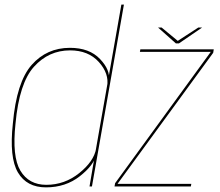

<svg xmlns="http://www.w3.org/2000/svg" viewBox="-20 -805 950 829"><path d="M366.5 0H377L515 -785H504L383.5 -100ZM178.5 4Q263.5 4 324.8 -44.2Q386 -92.5 394 -135.5L395 -163Q385 -108 322 -57.5Q259 -7 180 -7Q104.5 -7 68 -68Q31.5 -129 47 -271.5Q63 -446.5 126.8 -517Q190.5 -587.5 282.5 -587.5Q361.5 -587.5 406.8 -537.2Q452 -487 442.5 -432L449.5 -459Q457.5 -502 411.8 -550.2Q366 -598.5 282 -598.5Q182 -598.5 116.8 -524.8Q51.5 -451 35.5 -271.5Q19.5 -124.5 57.5 -60.2Q95.5 4 178.5 4ZM474.5 0H804L806 -11H488V-12L900.5 -577L903 -592H586L584 -581H890L477 -14ZM739.5 -617.5H752.5L852.5 -686H836L747.5 -628.5L678 -686H662.5Z"/></svg>

Font: Anybody UltraCondensed Thin Thin
Style: Italic
Weight: 250
Italic angle: -10°
Version: Version 1.111